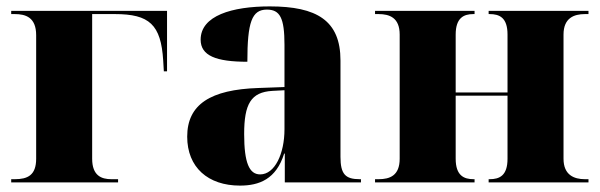

<svg xmlns="http://www.w3.org/2000/svg" viewBox="-20 -570 1875 600"><path d="M15 0H349V-10H328C297 -10 268 -21 268 -74V-526H339C447 -526 483 -493 490 -381L492 -347H502V-536H15V-526H26C60 -526 93 -516 93 -460V-74C93 -22 66 -10 26 -10H15Z M730 10C790 10 843 -10 868 -90H870V0H1108V-10H1104C1059 -10 1044 -26 1044 -80V-381C1044 -506 970 -550 823 -550C705 -550 607 -521 607 -446C607 -396 655 -377 753 -377C753 -501 767 -540 814 -540C855 -540 869 -514 869 -430V-298L787 -295C638 -290 565 -244 565 -143C565 -47 630 10 730 10ZM793 -25C759 -25 743 -61 743 -151C743 -245 764 -282 831 -286L869 -288V-166C869 -90 839 -25 793 -25Z M1152 0H1463V-10H1460C1430 -10 1404 -21 1404 -74V-271H1566V-74C1566 -21 1541 -10 1510 -10H1507V0H1819V-10H1808C1774 -10 1741 -23 1741 -74V-462C1741 -514 1774 -526 1808 -526H1819V-536H1507V-526H1510C1541 -526 1566 -515 1566 -462V-281H1404V-462C1404 -514 1429 -526 1459 -526H1463V-536H1152V-526H1163C1197 -526 1229 -515 1229 -462V-74C1229 -21 1198 -10 1163 -10H1152Z"/></svg>

Font: Noto Serif Display ExtraBold
Style: Regular
Weight: 800
Designer: Monotype Design Team
Foundry: Monotype Imaging Inc.
Version: Version 2.009